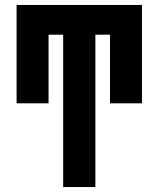

<svg xmlns="http://www.w3.org/2000/svg" viewBox="-20 -550 640 775"><path d="M235 205V-410H176V-133H47V-530H553V-133H424V-410H365V205Z"/></svg>

Font: Iosevka Slab Heavy Extended
Style: Regular
Weight: 900
Width: 7
Monospace: yes
Designer: Belleve Invis
Foundry: Belleve Invis
Version: Version 11.1.0; ttfautohint (v1.8.3)